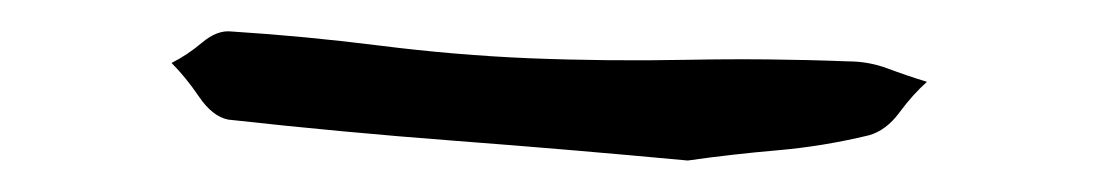

<svg xmlns="http://www.w3.org/2000/svg" viewBox="-20 15 700 122"><path d="M417 117Q342 110 269.5 104.5Q197 99 125 91Q115 89 106.5 76.5Q98 64 89 55Q99 50 108.5 42Q118 34 127 35Q174 38 221.5 44Q269 50 316 52Q366 54 417 53Q468 52 519 54Q532 54 544 58.5Q556 63 569 67Q560 75 551.5 86.5Q543 98 532 101Q503 108 474 110.5Q445 113 417 117Z"/></svg>

Font: Mynerve
Style: Regular
Weight: 400
Designer: Carolina Short
Foundry: Carolina Short
Version: Version 1.000; ttfautohint (v1.8.4.7-5d5b)